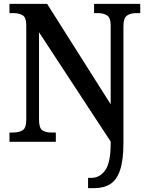

<svg xmlns="http://www.w3.org/2000/svg" viewBox="-20 -734 764 994"><path d="M436 240V187H452Q497 187 525 147Q553 107 553 9V-1L182 -567V-116Q182 -71 199 -59.5Q216 -48 245 -48H269V0H29V-48H48Q78 -48 97 -59.5Q116 -71 116 -116V-602Q116 -644 97 -655Q78 -666 52 -666H29V-714H224L553 -194V-602Q553 -642 534.5 -654Q516 -666 490 -666H467V-714H706V-666H683Q655 -666 637 -653Q619 -640 619 -598V5Q619 94 602 145.5Q585 197 551.5 218.5Q518 240 468 240Z"/></svg>

Font: Noto Serif Georgian SemiCondensed SemiBold
Style: Regular
Weight: 600
Width: 4
Designer: Monotype Design Team, Akaki Razmadze
Foundry: Google LLC
Version: Version 2.003; ttfautohint (v1.8.4.7-5d5b)